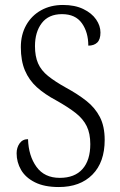

<svg xmlns="http://www.w3.org/2000/svg" viewBox="-20 -744 483 774"><path d="M217 10Q159 10 121 -9Q83 -28 65 -59Q47 -90 47 -126Q47 -149 59 -166Q71 -183 93 -183Q95 -116 127 -71.5Q159 -27 221 -27Q281 -27 312.5 -62.5Q344 -98 344 -163Q344 -206 329.5 -235.5Q315 -265 285 -288.5Q255 -312 207 -339Q160 -364 128.5 -392.5Q97 -421 80.5 -460Q64 -499 64 -554Q64 -604 85.5 -642.5Q107 -681 145.5 -702.5Q184 -724 234 -724Q282 -724 316 -707.5Q350 -691 367.5 -665.5Q385 -640 385 -613Q385 -585 372 -572.5Q359 -560 336 -560Q336 -614 310 -650.5Q284 -687 230 -687Q176 -687 148.5 -651Q121 -615 121 -558Q121 -517 133.5 -488.5Q146 -460 174 -437.5Q202 -415 247 -390Q293 -365 328 -337.5Q363 -310 382.5 -272.5Q402 -235 402 -180Q402 -90 352.5 -40Q303 10 217 10Z"/></svg>

Font: Noto Serif Lao Condensed Light
Style: Regular
Weight: 300
Width: 3
Designer: Monotype Design Team
Foundry: Monotype Imaging Inc.
Version: Version 2.003; ttfautohint (v1.8.4.7-5d5b)